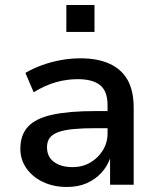

<svg xmlns="http://www.w3.org/2000/svg" viewBox="-20 -735 631 764"><path d="M246 9Q193 9 151 -11Q109 -31 85 -65.5Q61 -100 61 -143Q61 -198 91.5 -231Q122 -264 188 -278.5Q254 -293 359 -293H424V-225H364Q310 -225 273 -221.5Q236 -218 212.5 -209.5Q189 -201 178 -186.5Q167 -172 167 -149Q167 -111 195 -90.5Q223 -70 269 -70Q308 -70 339 -88Q370 -106 389 -136.5Q408 -167 408 -204V-317Q408 -372 378.5 -396Q349 -420 289 -420Q246 -420 203 -408Q160 -396 114 -368L81 -445Q112 -463 148 -476Q184 -489 223 -496Q262 -503 300 -503Q367 -503 414.5 -482Q462 -461 487 -418Q512 -375 512 -305V0H418V-107H419Q407 -73 383 -47Q359 -21 325 -6Q291 9 246 9ZM244 -608V-715H356V-608Z"/></svg>

Font: Nunito Sans 9pt SemiBold
Style: Regular
Weight: 600
Version: Version 3.101;gftools[0.9.27]